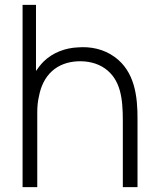

<svg xmlns="http://www.w3.org/2000/svg" viewBox="-20 -770 648 790"><path d="M452.1 -535.4C406.3 -568.8 352.1 -579.2 300 -575C250 -572.9 197.9 -554.2 160.4 -517.7C147.9 -505.2 137.5 -491.7 128.1 -478.1V-750H72.9V0H133.3V-308.3C133.3 -331.2 135.4 -354.2 140.6 -375C147.9 -414.6 165.6 -452.1 193.8 -477.1C221.9 -503.1 259.4 -515.6 297.9 -517.7C340.6 -519.8 380.2 -510.4 411.5 -488.5C476 -442.7 485.4 -366.7 485.4 -272.9V0H545.8V-274C546.9 -377.1 533.3 -476 452.1 -535.4Z"/></svg>

Font: Manrope3 Light
Style: Regular
Weight: 300
Designer: Mikhail Sharanda
Foundry: Mikhail Sharanda
Version: Version 3.000;PS 003.000;hotconv 1.0.88;makeotf.lib2.5.64775